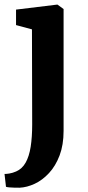

<svg xmlns="http://www.w3.org/2000/svg" viewBox="-29 -588 390 850"><path d="M58 243Q47.5 243 34.8 242.8Q22 242.5 11.8 241.5Q1.5 240.5 -2.5 239L-9 182Q-2 182.5 12.2 180.2Q26.5 178 42.5 171Q69 159.5 84.5 132Q100 104.5 106.8 61.8Q113.5 19 113.5 -37L112.5 -458L42 -477V-545.5L223 -567.5H225.5L252.5 -548V-8.5Q252.5 53.5 234.8 100.2Q217 147 188 178.2Q159 209.5 124.8 225.5Q90.5 241.5 58 243Z"/></svg>

Font: Merriweather 20pt
Style: Bold
Weight: 700
Version: Version 2.100